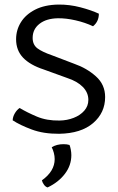

<svg xmlns="http://www.w3.org/2000/svg" viewBox="-20 -574 516 841"><path d="M35.5 -47Q36 -62.5 45 -77.8Q54 -93 66 -101Q98.5 -81.5 141.8 -63.2Q185 -45 241 -46Q274 -46.5 302.8 -57.8Q331.5 -69 349.2 -89.2Q367 -109.5 367 -136.5Q367 -168.5 342.8 -193.2Q318.5 -218 274 -232.5L172 -269.5Q112 -289 81.2 -321.2Q50.5 -353.5 50.5 -402Q50.5 -442.5 71.5 -476.5Q92.5 -510.5 134 -531.8Q175.5 -553 235.5 -554Q284.5 -554.5 332.2 -542Q380 -529.5 413 -514Q413 -479.5 387.5 -459Q352.5 -475.5 310.8 -485Q269 -494.5 233.5 -494Q182.5 -493 152.8 -469.5Q123 -446 123 -408Q123 -378 144 -362.2Q165 -346.5 208.5 -331.5L305.5 -294.5Q360 -275.5 400.2 -239.5Q440.5 -203.5 440.5 -149Q440.5 -80 387.8 -34.8Q335 10.5 239 12Q170.5 12.5 119 -6.8Q67.5 -26 35.5 -47ZM284.5 61Q287.5 67.5 290 80.8Q292.5 94 292.5 105.5Q292.5 150.5 264.2 187.5Q236 224.5 188.5 247Q179.5 244.5 172.8 235.2Q166 226 163.5 216Q219.5 176 219.5 123Q219.5 109.5 215.8 95.5Q212 81.5 206.5 71Q228 57.5 258.5 57.5Q273.5 57.5 284.5 61Z"/></svg>

Font: Signika Negative SC Light
Style: Regular
Weight: 300
Designer: Anna Giedryś
Foundry: Anna Giedryś
Version: Version 2.000; ttfautohint (v1.8.3) -l 8 -r 50 -G 200 -x 9 -